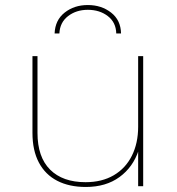

<svg xmlns="http://www.w3.org/2000/svg" viewBox="-20 -740 704 763"><path d="M321 3Q255 3 207.5 -21.5Q160 -46 134.5 -94Q109 -142 109 -212V-517H129V-212Q129 -116 179 -66Q229 -16 320 -16Q385 -16 432 -43.5Q479 -71 504 -121Q529 -171 529 -236V-517H549V0H529V-146L531 -143Q509 -76 455 -36.5Q401 3 321 3ZM197 -607Q199 -660 237 -690Q275 -720 329 -720Q383 -720 421.5 -690Q460 -660 461 -607H442Q441 -651 408.5 -676Q376 -701 329 -701Q283 -701 250.5 -676Q218 -651 216 -607Z"/></svg>

Font: Montserrat Thin Thin
Style: Regular
Weight: 250
Version: Version 9.000